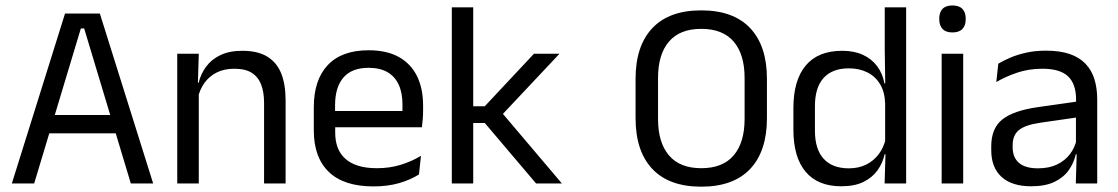

<svg xmlns="http://www.w3.org/2000/svg" viewBox="-20 -690 4204 722"><path d="M24.5 0 224.5 -639H355.5L556 0H472L296.5 -583H284L108.5 0ZM144.5 -188.5V-257.5H435.5V-188.5Z M973 0V-303.5Q973 -343 962.2 -371.5Q951.5 -400 927.2 -415.8Q903 -431.5 861 -431.5Q822.5 -431.5 794.2 -417Q766 -402.5 748.5 -377.8Q731 -353 724 -321.5L709.5 -379H727Q735 -412 755 -439.2Q775 -466.5 808.8 -482.8Q842.5 -499 891.5 -499Q949.5 -499 985.2 -477Q1021 -455 1037.5 -413.8Q1054 -372.5 1054 -312.5V0ZM646.5 0V-488H727.5L724 -371L727.5 -366.5V0Z M1384.5 11Q1273 11 1216.5 -43.5Q1160 -98 1160 -199.5V-286.5Q1160 -389.5 1212.5 -445.2Q1265 -501 1366 -501Q1434 -501 1479.5 -475.8Q1525 -450.5 1548 -404Q1571 -357.5 1571 -293V-275Q1571 -259 1569.8 -243Q1568.5 -227 1566.5 -211.5H1492Q1493 -235.5 1493.2 -257Q1493.5 -278.5 1493.5 -296.5Q1493.5 -341 1479.2 -371.8Q1465 -402.5 1436.8 -418.8Q1408.5 -435 1366 -435Q1303 -435 1271.5 -398.5Q1240 -362 1240 -294V-247.5L1240.5 -237.5V-191Q1240.5 -160.5 1249.5 -136Q1258.5 -111.5 1277.8 -93.8Q1297 -76 1326.8 -66.8Q1356.5 -57.5 1397.5 -57.5Q1445 -57.5 1486 -70Q1527 -82.5 1563 -104L1555.5 -34Q1523 -13.5 1480 -1.2Q1437 11 1384.5 11ZM1202.5 -211.5V-272.5H1549.5V-211.5Z M1996 0 1803 -227.5H1751.5V-290.5H1803L1988 -488H2084L1862.5 -252.5V-272L2093 0ZM1679 0V-662.5H1759.5V0Z M2617 12Q2496 12 2433 -54.8Q2370 -121.5 2370 -246V-393.5Q2370 -517.5 2433 -584.2Q2496 -651 2617 -651Q2738 -651 2801 -584.2Q2864 -517.5 2864 -393.5V-246Q2864 -121.5 2801 -54.8Q2738 12 2617 12ZM2617 -57.5Q2698 -57.5 2739 -105.8Q2780 -154 2780 -242.5V-397Q2780 -485.5 2739 -533.5Q2698 -581.5 2617 -581.5Q2536.5 -581.5 2495.5 -533.5Q2454.5 -485.5 2454.5 -397V-242.5Q2454.5 -154 2495.5 -105.8Q2536.5 -57.5 2617 -57.5Z M3143.5 10.5Q3055.5 10.5 3009.5 -44Q2963.5 -98.5 2963.5 -203V-283.5Q2963.5 -388.5 3010 -443.8Q3056.5 -499 3147 -499Q3192 -499 3225 -483.8Q3258 -468.5 3278.5 -441Q3299 -413.5 3306 -376H3332.5L3308.5 -301.5Q3307 -344.5 3289.2 -373.8Q3271.5 -403 3241.2 -418Q3211 -433 3172 -433Q3110 -433 3077.2 -397Q3044.5 -361 3044.5 -291V-198Q3044.5 -129 3077.2 -93Q3110 -57 3172 -57Q3209 -57 3237.5 -71.2Q3266 -85.5 3284.8 -110.8Q3303.5 -136 3310.5 -168L3330.5 -110H3306.5Q3299.5 -77 3279.8 -49.5Q3260 -22 3226.8 -5.8Q3193.5 10.5 3143.5 10.5ZM3306.5 0 3310 -118 3308.5 -144V-348L3309 -365L3307 -503.5V-662.5H3387.5V0Z M3521 0V-488H3602V0ZM3561.5 -568Q3536.5 -568 3524.2 -581.2Q3512 -594.5 3512 -617.5V-620Q3512 -643.5 3524.2 -656.5Q3536.5 -669.5 3561.5 -669.5Q3586.5 -669.5 3599 -656.5Q3611.5 -643.5 3611.5 -620V-617.5Q3611.5 -594 3599 -581Q3586.5 -568 3561.5 -568Z M4025.5 0 4029 -118.5 4026 -131V-286.5L4026.5 -315Q4026.5 -374.5 3996.2 -403Q3966 -431.5 3900.5 -431.5Q3848 -431.5 3804.2 -416.5Q3760.5 -401.5 3726.5 -381.5L3734 -450.5Q3753 -462 3779.2 -473.2Q3805.5 -484.5 3839.2 -492Q3873 -499.5 3913.5 -499.5Q3966 -499.5 4002.8 -486.8Q4039.5 -474 4062.2 -450Q4085 -426 4095.5 -392Q4106 -358 4106 -316V0ZM3857.5 10.5Q3785 10.5 3746.2 -24.8Q3707.5 -60 3707.5 -125.5V-140Q3707.5 -207.5 3749.2 -240.8Q3791 -274 3882 -287L4036.5 -309L4041 -250L3892 -228.5Q3836 -220.5 3812 -201.2Q3788 -182 3788 -144.5V-136.5Q3788 -98 3811.8 -77.5Q3835.5 -57 3883 -57Q3925 -57 3955 -71.5Q3985 -86 4003.5 -110.5Q4022 -135 4028.5 -165L4041 -110H4025.5Q4018.5 -78 3999.2 -50.5Q3980 -23 3945.5 -6.2Q3911 10.5 3857.5 10.5Z"/></svg>

Font: Anek Odia
Style: Regular
Weight: 400
Designer: Yesha Goshar & Mahesh Sahu (Odia), Yesha Goshar (Latin)
Foundry: Ek Type
Version: Version 1.003